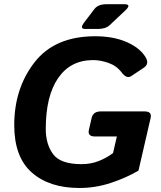

<svg xmlns="http://www.w3.org/2000/svg" viewBox="-20 -892 777 928"><path d="M392.1 -752Q362.8 -752 386.7 -783.2L436.5 -848.6Q454.1 -871.6 495.1 -871.6H581.1Q617.7 -871.6 585.9 -841.8L510.3 -770.5Q490.7 -752 452.1 -752ZM48.8 -287.1Q48.8 -464.4 146.7 -590.6Q244.6 -716.8 440.4 -716.8Q528.3 -716.8 592.3 -688.7Q656.2 -660.6 683.6 -615.7Q703.1 -583.5 675.3 -564.9L614.7 -524.4Q592.3 -509.3 567.9 -542Q543.5 -574.2 504.4 -587.9Q465.3 -601.6 430.2 -601.6Q320.8 -601.6 261 -514.6Q201.2 -427.7 201.2 -268.6Q201.2 -194.8 236.8 -146.7Q272.5 -98.6 374 -98.6Q419.4 -98.6 457.5 -113.8Q495.6 -128.9 526.4 -152.3L544.9 -232.4H439Q402.3 -232.4 409.7 -264.2L422.9 -321.8Q430.2 -353.5 466.8 -353.5H678.7Q715.3 -353.5 708 -321.8L649.4 -67.4Q589.4 -32.2 515.4 -7.8Q441.4 16.6 363.8 16.6Q218.3 16.6 133.5 -58.3Q48.8 -133.3 48.8 -287.1Z"/></svg>

Font: Istok
Style: Bold Italic
Weight: 700
Italic angle: -13°
Designer: Andrey V. Panov
Foundry: Andrey V. Panov
Version: Version 1.0.3